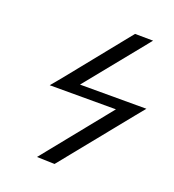

<svg xmlns="http://www.w3.org/2000/svg" viewBox="-135 -777 871 959"><g transform="rotate(20 300.0 -297.0)"><path d="M556.2 -285.2 263.2 77.1 168.9 74.2 458 -284.2H106L149.9 -336.9L418.9 -670.9L515.1 -669.9L247.1 -338.9H600.1Z"/></g></svg>

Font: Linux Libertine O
Style: Semibold Italic
Weight: 600
Italic angle: -11.5°
Designer: Philipp H. Poll
Foundry: Philipp H. Poll
Version: Version 5.1.2